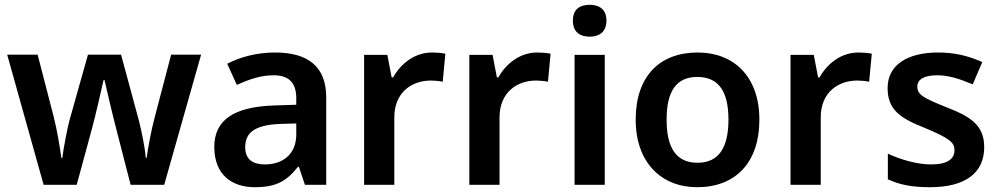

<svg xmlns="http://www.w3.org/2000/svg" viewBox="-20 -822 4166 801"><path d="M465 -284 525 -51H665L819 -594H694L626 -335C611 -280 596 -197 592 -164H588C586 -201 569 -282 560 -317L485 -594H347L269 -317C261 -287 244 -199 240 -163H236C231 -201 218 -281 204 -335L137 -594H10L162 -51H300L363 -283C377 -333 404 -452 412 -488H416C424 -452 452 -333 465 -284Z M1127 -603C1052 -603 981 -584 928 -556L968 -468C1017 -490 1067 -508 1121 -508C1181 -508 1216 -481 1216 -412V-385L1122 -382C955 -376 874 -321 874 -209C874 -94 946 -41 1043 -41C1133 -41 1176 -67 1223 -126H1227L1252 -51H1341V-415C1341 -543 1267 -603 1127 -603ZM1150 -305 1216 -307V-261C1216 -178 1159 -136 1085 -136C1036 -136 1003 -156 1003 -208C1003 -266 1039 -301 1150 -305Z M1783 -603C1709 -603 1652 -556 1620 -499H1614L1596 -593H1499V-51H1625V-332C1625 -437 1698 -486 1778 -486C1792 -486 1814 -484 1827 -481L1838 -598C1824 -601 1800 -603 1783 -603Z M2222 -603C2148 -603 2091 -556 2059 -499H2053L2035 -593H1938V-51H2064V-332C2064 -437 2137 -486 2217 -486C2231 -486 2253 -484 2266 -481L2277 -598C2263 -601 2239 -603 2222 -603Z M2440 -802C2401 -802 2370 -785 2370 -736C2370 -687 2401 -669 2440 -669C2478 -669 2510 -687 2510 -736C2510 -785 2478 -802 2440 -802ZM2503 -593H2377V-51H2503Z M3148 -323C3148 -503 3041 -603 2891 -603C2731 -603 2632 -503 2632 -323C2632 -143 2740 -41 2888 -41C3048 -41 3148 -143 3148 -323ZM2761 -323C2761 -438 2799 -501 2889 -501C2980 -501 3019 -438 3019 -323C3019 -208 2980 -143 2890 -143C2799 -143 2761 -208 2761 -323Z M3562 -603C3488 -603 3431 -556 3399 -499H3393L3375 -593H3278V-51H3404V-332C3404 -437 3477 -486 3557 -486C3571 -486 3593 -484 3606 -481L3617 -598C3603 -601 3579 -603 3562 -603Z M4086 -208C4086 -301 4027 -336 3930 -374C3832 -413 3807 -427 3807 -461C3807 -491 3836 -508 3890 -508C3940 -508 3988 -491 4038 -470L4078 -563C4018 -590 3960 -603 3894 -603C3767 -603 3683 -552 3683 -455C3683 -364 3735 -329 3839 -288C3944 -244 3962 -227 3962 -195C3962 -159 3933 -136 3864 -136C3807 -136 3737 -156 3684 -181V-74C3734 -51 3784 -41 3860 -41C4005 -41 4086 -99 4086 -208Z"/></svg>

Font: Noto Sans Tamil UI SemiBold
Style: Regular
Weight: 600
Designer: Jelle Bosma - Monotype Design Team
Foundry: Monotype Imaging Inc.
Version: Version 2.004